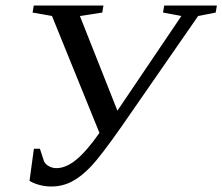

<svg xmlns="http://www.w3.org/2000/svg" viewBox="-20 -675 816 705"><path d="M99.6 -628.9 104 -654.8H359.9L355.5 -628.9L273.4 -616.2L411.1 -268.6L646 -616.2L578.6 -628.9L583 -654.8H776.4L772 -628.9L707.5 -616.2L426.3 -210.4Q351.1 -103 314.7 -64.5Q278.3 -25.9 243.4 -8.1Q208.5 9.8 168 9.8Q144 9.8 122.3 3.4Q100.6 -2.9 88.4 -11.2L104.5 -128.9H126.5L142.1 -81.5Q148.4 -70.3 160.9 -64Q173.3 -57.6 187 -57.6Q222.2 -57.6 260 -88.6Q297.9 -119.6 345.2 -187L170.9 -616.2Z"/></svg>

Font: Tinos
Style: Italic
Weight: 400
Italic angle: -16.333°
Designer: Steve Matteson
Foundry: Monotype Imaging Inc.
Version: Version 1.32